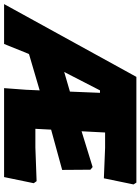

<svg xmlns="http://www.w3.org/2000/svg" viewBox="79 -793 687 939"><g transform="rotate(90 422.5 -323.5)"><path d="M770 -433 783 -422 784 -284 587 -230 583 -153H674L839 -159L849 -145L819 0H384L392 -107L395 -174L218 -122L216 -119L168 0H-27L329 -647H846L855 -633L825 -488L676 -494H601L595 -379ZM395 -469 305 -294 401 -322 407 -469Z"/></g></svg>

Font: Alegreya Sans Black
Style: Italic
Weight: 900
Italic angle: -7°
Designer: Juan Pablo del Peral
Foundry: Huerta Tipografica
Version: Version 2.007